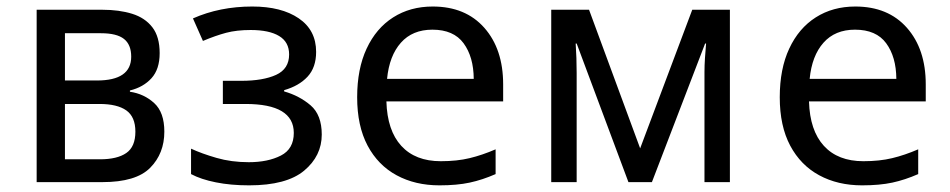

<svg xmlns="http://www.w3.org/2000/svg" viewBox="-20 -553 2886 583"><path d="M464.8 -391.6Q464.8 -342.8 439.9 -315.4Q415 -288.1 374.5 -278.3V-274.4Q417.5 -268.1 448.2 -240Q479 -211.9 479 -153.3Q479 -86.9 436 -43.5Q393.1 0 291 0H91.3V-523.4H290.5Q341.8 -523.4 381.1 -511.2Q420.4 -499 442.6 -470.2Q464.8 -441.4 464.8 -391.6ZM378.4 -380.9Q378.4 -417.5 356.4 -434.8Q334.5 -452.1 286.6 -452.1H177.2V-308.6H274.4Q378.4 -308.6 378.4 -380.9ZM391.1 -153.3Q391.1 -198.2 363.5 -217.8Q335.9 -237.3 282.2 -237.3H177.2V-69.3H283.7Q335.9 -69.3 363.5 -88.4Q391.1 -107.4 391.1 -153.3Z M746.1 -533.2Q834.5 -533.2 887.2 -497.3Q939.9 -461.4 939.9 -395.5Q939.9 -348.1 913.8 -320.1Q887.7 -292 842.8 -279.3V-275.4Q889.2 -262.2 923.1 -233.2Q957 -204.1 957 -144.5Q957 -79.6 903.6 -34.9Q850.1 9.8 736.3 9.8Q680.7 9.8 635.5 0.7Q590.3 -8.3 560.1 -24.4V-101.6Q592.8 -86.4 637.7 -73.5Q682.6 -60.5 735.4 -60.5Q793.5 -60.5 832.8 -80.6Q872.1 -100.6 872.1 -149.4Q872.1 -237.3 725.6 -237.3H656.7V-307.6H712.4Q778.8 -307.6 818.4 -325.7Q857.9 -343.8 857.9 -387.7Q857.9 -425.3 827.6 -443.6Q797.4 -461.9 741.2 -461.9Q698.7 -461.9 666.5 -453.4Q634.3 -444.8 596.2 -428.7L565.9 -497.1Q647.5 -533.2 746.1 -533.2Z M1293.9 -533.2Q1393.6 -533.2 1450.7 -468.5Q1507.8 -403.8 1507.8 -296.9V-245.1H1153.3Q1155.8 -156.7 1198.5 -110.1Q1241.2 -63.5 1318.4 -63.5Q1367.7 -63.5 1406 -72.8Q1444.3 -82 1484.9 -99.6V-24.4Q1444.8 -6.8 1406.2 1.5Q1367.7 9.8 1314.5 9.8Q1240.7 9.8 1184.3 -20.8Q1127.9 -51.3 1096.2 -110.8Q1064.5 -170.4 1064.5 -257.8Q1064.5 -343.8 1093.3 -405.5Q1122.1 -467.3 1173.8 -500.2Q1225.6 -533.2 1293.9 -533.2ZM1293 -462.9Q1232.4 -462.9 1197.3 -423.3Q1162.1 -383.8 1155.3 -313.5H1418.5Q1418 -380.4 1387.7 -421.6Q1357.4 -462.9 1293 -462.9Z M2082 -523.4H2196.3V0H2119.1V-334Q2119.1 -354.5 2120.6 -376.7Q2122.1 -398.9 2124 -420.9H2121.1L1959.5 0H1888.2L1731 -420.9H1728Q1731 -377 1731 -331.1V0H1653.8V-523.4H1768.6L1923.8 -102.5Z M2577.1 -533.2Q2676.8 -533.2 2733.9 -468.5Q2791 -403.8 2791 -296.9V-245.1H2436.5Q2439 -156.7 2481.7 -110.1Q2524.4 -63.5 2601.6 -63.5Q2650.9 -63.5 2689.2 -72.8Q2727.5 -82 2768.1 -99.6V-24.4Q2728 -6.8 2689.5 1.5Q2650.9 9.8 2597.7 9.8Q2523.9 9.8 2467.5 -20.8Q2411.1 -51.3 2379.4 -110.8Q2347.7 -170.4 2347.7 -257.8Q2347.7 -343.8 2376.5 -405.5Q2405.3 -467.3 2457 -500.2Q2508.8 -533.2 2577.1 -533.2ZM2576.2 -462.9Q2515.6 -462.9 2480.5 -423.3Q2445.3 -383.8 2438.5 -313.5H2701.7Q2701.2 -380.4 2670.9 -421.6Q2640.6 -462.9 2576.2 -462.9Z"/></svg>

Font: Lunasima
Style: Regular
Weight: 400
Designer: The DocRepair Project, Monotype Design Team
Foundry: Google
Version: Version 2.009